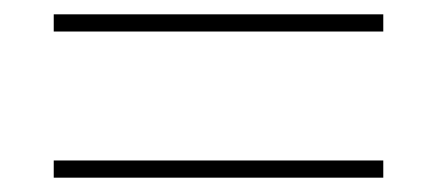

<svg xmlns="http://www.w3.org/2000/svg" viewBox="-20 -487 610 268"><path d="M55 -443V-467H515V-443ZM55 -239V-263H515V-239Z"/></svg>

Font: Noto Sans Khmer UI Thin
Style: Regular
Weight: 100
Designer: Danh Hong and the Monotype Design Team
Foundry: Monotype Imaging Inc.
Version: Version 2.002; ttfautohint (v1.8.4.7-5d5b)